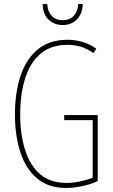

<svg xmlns="http://www.w3.org/2000/svg" viewBox="-20 -972 560 951"><path d="M298 -402H464V-75Q427 -58 385 -49.5Q343 -41 308 -41Q220 -41 164 -88Q108 -135 81 -217.5Q54 -300 54 -405Q54 -515 82.5 -598.5Q111 -682 168.5 -728.5Q226 -775 314 -775Q350 -775 385 -765.5Q420 -756 457 -731L443 -709Q409 -733 377 -741.5Q345 -750 314 -750Q233 -750 181 -706Q129 -662 104.5 -584Q80 -506 80 -405Q80 -307 104 -230Q128 -153 178.5 -109.5Q229 -66 309 -66Q343 -66 377 -73.5Q411 -81 439 -91V-377H298ZM390 -952Q389 -905 361.5 -876.5Q334 -848 290 -848Q250 -848 221.5 -874Q193 -900 191 -952H214Q216 -915 236 -893.5Q256 -872 291 -872Q326 -872 346 -894.5Q366 -917 367 -952Z"/></svg>

Font: Noto Sans Tamil UI ExtraCondensed Thin
Style: Regular
Weight: 100
Width: 2
Designer: Jelle Bosma - Monotype Design Team
Foundry: Monotype Imaging Inc.
Version: Version 2.004; ttfautohint (v1.8.4.7-5d5b)